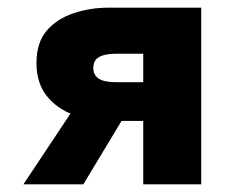

<svg xmlns="http://www.w3.org/2000/svg" viewBox="-20 -480 585 500"><path d="M197 0 323 -209H180L41 0ZM504 0V-460H353V0ZM405 -266H283Q264 -266 250.5 -269.5Q237 -273 230 -281.5Q223 -290 223 -303Q223 -317 230 -325Q237 -333 250.5 -336.5Q264 -340 283 -340H405V-460H262Q215 -460 171.5 -445.5Q128 -431 101.5 -400Q75 -369 75 -316Q75 -264 101.5 -230.5Q128 -197 171.5 -181Q215 -165 262 -165H405Z"/></svg>

Font: Glinicke Jost Bold
Style: Bold
Weight: 700
Version: Version 3.710